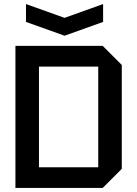

<svg xmlns="http://www.w3.org/2000/svg" viewBox="-20 -926 675 946"><path d="M172 -102H464V-598H172ZM56 0V-700H486L580 -606V-94L486 0ZM488 -906V-818L298 -750L108 -818V-906L298 -838Z"/></svg>

Font: Tektur Medium
Style: Regular
Weight: 500
Designer: Adam Jagosz
Foundry: Adam Jagosz
Version: Version 1.005;gftools[0.9.30]